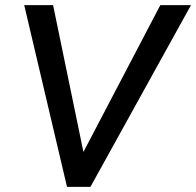

<svg xmlns="http://www.w3.org/2000/svg" viewBox="-20 -725 761 745"><path d="M240 0 74 -705H186L304 -134H303L602 -705H721L331 0Z"/></svg>

Font: Nunito Sans 7pt SemiCondensed SemiBold
Style: Italic
Weight: 600
Width: 4
Italic angle: -9°
Designer: Vernon Adams
Foundry: Vernon Adams
Version: Version 3.101;gftools[0.9.27]